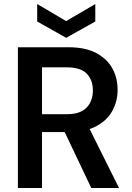

<svg xmlns="http://www.w3.org/2000/svg" viewBox="-20 -935 657 955"><path d="M69 0V-700H320Q404 -700 458 -671.5Q512 -643 538.5 -595.5Q565 -548 565 -488Q565 -432 539 -384Q513 -336 458.5 -307Q404 -278 318 -278H189V0ZM434 0 287 -309H418L572 0ZM189 -367H313Q379 -367 410.5 -399.5Q442 -432 442 -485Q442 -537 411.5 -568.5Q381 -600 312 -600H189ZM309 -747 165 -828V-915L309 -830L454 -915V-828Z"/></svg>

Font: DM Sans 24pt SemiBold
Style: Regular
Weight: 600
Designer: Colophon Foundry, Jonny Pinhorn
Foundry: Colophon Foundry
Version: Version 4.004;gftools[0.9.30]